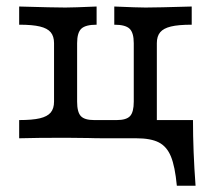

<svg xmlns="http://www.w3.org/2000/svg" viewBox="-20 -435 663 604"><path d="M150 -115.3V-299.2Q150 -321 139.5 -333.5Q129 -346 105.6 -351.6Q82.3 -357.3 40.3 -357.3V-414.5Q150 -411.3 185.5 -411.3Q209.7 -411.3 283.9 -414.5V-357.3Q249.2 -357.3 235.9 -344.8Q222.6 -332.3 222.6 -299.2V-115.3Q222.6 -82.3 234.3 -69.8Q246 -57.3 275.8 -57.3H347.6Q377.4 -57.3 389.1 -69.8Q400.8 -82.3 400.8 -115.3V-299.2Q400.8 -332.3 387.5 -344.8Q374.2 -357.3 339.5 -357.3V-414.5Q413.7 -411.3 437.9 -411.3Q473.4 -411.3 583.1 -414.5V-357.3Q541.1 -357.3 517.7 -351.6Q494.4 -346 483.9 -333.5Q473.4 -321 473.4 -299.2V0H316.1Q277.4 0 258.1 -0.8Q221.8 -1.6 185.5 -1.6Q95.2 -1.6 40.3 0V-57.3Q82.3 -57.3 105.6 -62.9Q129 -68.5 139.5 -81Q150 -93.5 150 -115.3ZM408.9 0 461.3 -57.3H587.1Q587.1 -8.1 589.1 43.1Q591.1 94.4 595.2 149.2H536.3Q530.6 88.7 517.7 57.3Q504.8 25.8 479.4 12.9Q454 0 408.9 0Z"/></svg>

Font: Playfair Micro SmCond SmLight
Style: Regular
Weight: 360
Width: 4
Designer: Claus Eggers Sørensen
Foundry: Claus Eggers Sørensen
Version: Version 2.100;Glyphs 3.2 (3219)